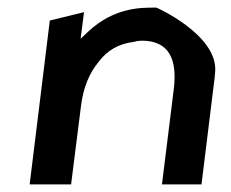

<svg xmlns="http://www.w3.org/2000/svg" viewBox="-20 -495 607 505"><path d="M510 -10 542 -270C544 -283 545 -294 546 -307C553 -403 391 -476 391 -475C378 -475 364 -475 352 -474C291 -469 246 -444 211 -411L192 -393L201 -463L111 -441L58 -10H167L193 -216C199 -265 215 -303 240 -333C262 -362 291 -380 333 -385C339 -387 346 -388 353 -388C424 -388 447 -340 437 -260L406 -10Z"/></svg>

Font: Bluebird
Style: LiObl
Weight: 300
Designer: Jasper
Foundry: Cannot Into Space Fonts
Version: Version 0.98